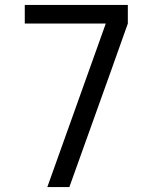

<svg xmlns="http://www.w3.org/2000/svg" viewBox="-20 -755 616 775"><path d="M171 0H260L427 -466L496 -660V-735H80V-660H407Z"/></svg>

Font: Iosevka Sparkle
Style: Regular
Weight: 400
Designer: Belleve Invis
Foundry: Belleve Invis
Version: Version 4.5.0; ttfautohint (v1.8.3)